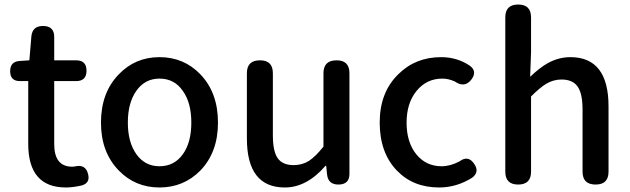

<svg xmlns="http://www.w3.org/2000/svg" viewBox="-20 -817 2791 850"><path d="M272 13Q105 13 105 -180V-458H68Q25 -458 25 -502Q25 -544 66 -547L110 -550L119 -657Q124 -702 170 -702Q220 -702 220 -654V-550H317Q363 -550 363 -504Q363 -458 317 -458H291H220V-179Q220 -79 300 -79Q307 -79 311 -80Q359 -92 370 -46Q380 -7 342 4Q302 13 272 13Z M686 13Q579 13 506 -62Q427 -143 427 -274Q427 -407 506 -488Q579 -564 686 -564Q794 -564 867 -488Q945 -407 945 -274Q945 -143 867 -62Q793 13 686 13ZM686 -81Q751 -81 789 -133.5Q827 -186 827 -274Q827 -363 789 -415Q752 -469 686 -469Q622 -469 584 -415.5Q546 -362 546 -274.5Q546 -187 584 -134Q622 -81 686 -81Z M1241 13Q1073 13 1073 -204V-493Q1073 -550 1131 -550Q1188 -550 1188 -493V-218Q1188 -147 1209.5 -116.5Q1231 -86 1280 -86Q1318 -86 1348 -105Q1377 -124 1412 -168V-493Q1412 -550 1470 -550Q1527 -550 1527 -493V-275V-47Q1527 0 1478 0Q1433 0 1428 -44L1424 -83H1421Q1338 13 1241 13Z M1924 13Q1809 13 1737 -62Q1661 -141 1661 -274.5Q1661 -408 1743 -488Q1819 -564 1933 -564Q2004 -564 2060 -526Q2094 -501 2067 -465Q2037 -426 1994 -456Q1966 -469 1938 -469Q1869 -469 1824.5 -415Q1780 -361 1780 -274Q1780 -187 1823 -134Q1866 -81 1935 -81Q1974 -81 2015 -103Q2054 -132 2081 -89Q2103 -55 2070 -30Q2001 13 1924 13Z M2274 0Q2217 0 2217 -57V-398V-740Q2217 -797 2274 -797Q2331 -797 2331 -740V-586L2327 -477Q2370 -518 2406 -538Q2454 -564 2505 -564Q2674 -564 2674 -346V-57Q2674 0 2617 0Q2559 0 2559 -57V-332Q2559 -403 2537 -434Q2515 -465 2466 -465Q2430 -465 2398 -446Q2371 -430 2331 -390V-57Q2331 0 2274 0Z"/></svg>

Font: GenSenRounded JP M
Style: Regular
Weight: 500
Version: Version 1.501;PS 1;hotconv 16.6.51;makeotf.lib2.5.65220